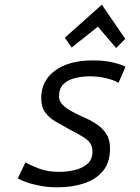

<svg xmlns="http://www.w3.org/2000/svg" viewBox="-20 -788 600 820"><path d="M225 12Q188 12 154.5 6Q121 0 95.5 -9Q70 -18 56 -26L89 -95Q106 -84 144 -69Q182 -54 232 -54Q263 -54 296 -61Q329 -68 352 -87Q375 -106 375 -141Q375 -176 345.5 -196Q316 -216 272 -238Q246 -253 219 -268Q192 -283 174 -306.5Q156 -330 156 -369Q156 -443 215 -486.5Q274 -530 377 -530Q427 -530 463.5 -521Q500 -512 516 -503L486 -434Q472 -444 437.5 -453Q403 -462 364 -462Q329 -462 298.5 -454Q268 -446 250 -427.5Q232 -409 232 -376Q232 -357 246.5 -341.5Q261 -326 284 -313.5Q307 -301 331 -290Q363 -277 390 -259.5Q417 -242 433.5 -217Q450 -192 450 -154Q450 -94 419.5 -57.5Q389 -21 338 -4.5Q287 12 225 12ZM286 -585 257 -627 415 -768 515 -622 476 -583 398 -674Z"/></svg>

Font: Ubuntu Sans Mono
Style: Italic
Weight: 400
Italic angle: -13.5°
Monospace: yes
Designer: Dalton Maag Ltd
Foundry: Dalton Maag Ltd
Version: Version 1.006